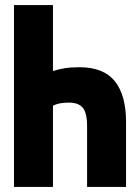

<svg xmlns="http://www.w3.org/2000/svg" viewBox="-20 -734 540 754"><path d="M188 -714V-455Q209 -462 234 -466Q259 -470 292 -470Q387 -470 431 -415Q475 -360 475 -255V0H322V-237Q322 -291 305 -311Q288 -331 251 -331Q229 -331 214.5 -328Q200 -325 188 -319V0H35V-714Z"/></svg>

Font: Noto Sans Mono ExtraCondensed Black
Style: Regular
Weight: 900
Width: 2
Designer: Monotype Design Team
Foundry: Monotype Imaging Inc.
Version: Version 2.014